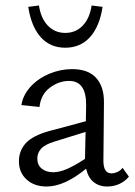

<svg xmlns="http://www.w3.org/2000/svg" viewBox="-20 -674 494 700"><path d="M294 -59Q215 6 150 6Q105 6 77 -19.5Q49 -45 49 -86Q49 -125 74.5 -152.5Q100 -180 162 -197L293 -232L294 -290Q295 -379 232 -379Q195 -379 162 -354.5Q129 -330 124 -284L58 -291Q64 -328 91.5 -358Q119 -388 159.5 -405Q200 -422 243 -422Q302 -422 331 -389.5Q360 -357 359 -298L357 -88Q357 -42 386 -42Q397 -42 408 -47Q419 -52 427 -62L450 -30Q436 -13 415.5 -3.5Q395 6 371 6Q341 6 321 -10.5Q301 -27 294 -59ZM83 -649 122 -654Q129 -607 154.5 -580.5Q180 -554 218 -554Q256 -554 281.5 -580.5Q307 -607 314 -654L354 -649Q343 -577 308 -538.5Q273 -500 218 -500Q163 -500 128.5 -538.5Q94 -577 83 -649ZM174 -46Q197 -46 225.5 -58.5Q254 -71 290 -95V-101L292 -193L179 -158Q143 -147 129.5 -131.5Q116 -116 116 -96Q116 -72 132.5 -59Q149 -46 174 -46Z"/></svg>

Font: LXGW Bright GB
Style: Regular
Weight: 400
Designer: Christian Thalmann (Catharsis Fonts)
Foundry: LXGW / Christian Thalmann (Catharsis Fonts) / Fontworks Inc.
Version: Version 5.510